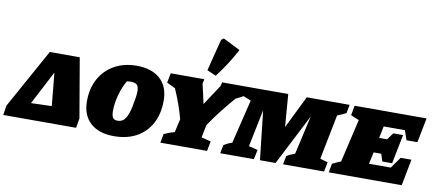

<svg xmlns="http://www.w3.org/2000/svg" viewBox="-130 -1180 3393 1490"><g transform="rotate(10 1566.0 -434.5)"><path d="M-54 0 -42 -76 217 -544H453L533 -76L520 0ZM280 -393 142 -128 305 -133Z M819 13Q700 13 633.5 -48Q567 -109 567 -219Q567 -320 609 -396Q651 -472 726.5 -514Q802 -556 901 -556Q1020 -556 1086.5 -495.5Q1153 -435 1153 -325Q1153 -220 1112 -144.5Q1071 -69 996.5 -28Q922 13 819 13ZM827 -110Q856 -110 875 -127.5Q894 -145 908 -185Q916 -206 923 -240.5Q930 -275 935 -308.5Q940 -342 940 -360Q940 -397 926 -411.5Q912 -426 876 -426Q860 -426 845 -423Q815 -370 797 -305Q779 -240 779 -179Q779 -142 789.5 -126Q800 -110 827 -110Z M1184 0 1197 -70Q1214 -77 1233 -85Q1252 -93 1280 -100L1304 -205Q1289 -262 1268.5 -319.5Q1248 -377 1222 -436L1155 -468L1170 -544H1435L1427 -508Q1437 -467 1445.5 -428.5Q1454 -390 1462 -353Q1486 -391 1513.5 -432Q1541 -473 1568 -514L1575 -544H1782L1768 -474Q1734 -453 1700 -438Q1648 -379 1600.5 -318Q1553 -257 1512 -196L1492 -96L1567 -77L1552 0ZM1517 -586 1446 -617 1510 -868 1529 -882 1664 -814Q1600 -694 1517 -586Z M1656 0 1669 -67Q1683 -75 1699 -83Q1715 -91 1734 -97L1818 -443L1749 -471L1763 -544H2096L2116 -287L2242 -544H2580L2567 -477Q2552 -469 2535 -461.5Q2518 -454 2498 -446L2428 -93L2489 -75L2474 0H2151L2164 -67Q2192 -85 2229 -97L2298 -402L2092 0H1969L1926 -386L1866 -93L1937 -75L1921 0Z M2511 0 2524 -70Q2541 -78 2557.5 -86Q2574 -94 2591 -100L2670 -440L2605 -467L2619 -544H3186L3148 -350H3062L3036 -425H2869L2850 -331H2912L2952 -385H3029L2983 -155H2906L2887 -213H2827L2807 -120H2979L3041 -208H3126L3086 0Z"/></g></svg>

Font: Piazzolla SC Black
Style: Italic
Weight: 900
Italic angle: -11.3°
Designer: Juan Pablo del Peral
Foundry: Huerta Tipografica
Version: Version 1.330